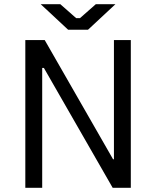

<svg xmlns="http://www.w3.org/2000/svg" viewBox="-20 -890 740 910"><path d="M303 -749H397L527 -870H434L359 -804H341L266 -870H173ZM100 0H180V-568H188L514 0H600V-700H520V-135H516L192 -700H100Z"/></svg>

Font: Fixel Text Regular
Style: Regular
Weight: 400
Width: 4
Designer: AlfaBravo + MacPaw
Foundry: Kyrylo Tkachov, Marchela Mozhyna, Serhii Makarenko, Maria Weinstein, Zakhar Kryvoshyya
Version: Version 1.211